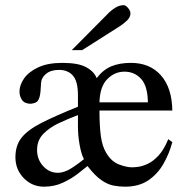

<svg xmlns="http://www.w3.org/2000/svg" viewBox="-20 -701 720 736"><path d="M640.6 -156.2Q628.9 -111.8 606.4 -72.8Q584 -33.7 548.1 -9.5Q512.2 14.6 459.5 14.6Q437 14.6 414.6 10.3Q392.1 5.9 367.9 -11Q343.8 -27.8 315.4 -64.5Q301.3 -52.7 276.9 -33.9Q252.4 -15.1 220 -0.2Q187.5 14.6 148.4 14.6Q103 14.6 71 -18.3Q39.1 -51.3 39.1 -98.1Q39.1 -143.6 62.7 -173.3Q86.4 -203.1 139.2 -230Q191.9 -256.8 278.8 -292V-335.9Q278.8 -389.6 259.3 -411.4Q239.7 -433.1 206.5 -433.1Q174.8 -433.1 156.5 -418Q138.2 -402.8 137.2 -381.3Q136.2 -347.2 132.1 -331.1Q127.9 -314.9 119.9 -309.8Q111.8 -304.7 98.6 -303.2Q74.7 -303.2 64.7 -317.4Q54.7 -331.5 54.7 -350.1Q54.7 -374.5 72 -399.9Q89.4 -425.3 126 -442.6Q162.6 -460 219.2 -460Q279.8 -460 310.3 -443.4Q340.8 -426.8 350.6 -401.4Q375 -433.6 406.7 -446.8Q438.5 -460 481.9 -460Q554.2 -460 596.7 -412.4Q639.2 -364.7 640.6 -277.3H361.3Q361.3 -217.3 366.7 -178.7Q372.1 -140.1 386.2 -116.7Q405.8 -82.5 435.1 -71Q464.4 -59.6 486.3 -59.6Q493.7 -59.6 509.8 -61.5Q525.9 -63.5 546.4 -73Q566.9 -82.5 587.6 -104.7Q608.4 -127 625 -167.5ZM546.9 -308.6Q545.9 -372.1 520.5 -399.2Q495.1 -426.3 457 -426.3Q419.4 -426.3 391.1 -397.5Q362.8 -368.7 361.3 -308.6ZM301.8 -90.8Q291.5 -110.4 285.2 -145.8Q278.8 -181.2 278.8 -216.8V-259.8Q242.2 -246.1 206.1 -229.2Q169.9 -212.4 146 -187.7Q122.1 -163.1 122.1 -126Q122.1 -90.3 144.8 -64.9Q167.5 -39.6 199.7 -38.6Q218.3 -38.1 239.7 -48.3Q261.2 -58.6 301.8 -90.8ZM480 -649.4Q480 -635.3 467.5 -623Q455.1 -610.8 439.5 -600.6L294.9 -508.8H254.9L393.6 -648.4Q406.2 -661.6 422.1 -671.4Q438 -681.2 454.1 -681.2Q461.9 -681.2 470.9 -670.4Q480 -659.7 480 -649.4Z"/></svg>

Font: BabelStone Englisc
Style: Regular
Weight: 400
Designer: Andrew West
Foundry: BabelStone
Version: Version 1.000 June 24, 2023